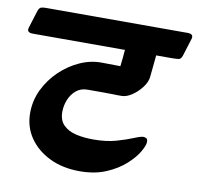

<svg xmlns="http://www.w3.org/2000/svg" viewBox="-130 -702 826 799"><g transform="rotate(10 283.0 -302.5)"><path d="M-55 -532 -32 -606Q-27 -620 -19.5 -622.5Q-12 -625 0 -625H599Q627 -625 620 -603L597 -529Q592 -513 581.5 -511.5Q571 -510 548 -510H487L478 -419Q476 -396 458.5 -373Q441 -350 418 -334.5Q395 -319 374 -319Q363 -319 356 -319Q349 -319 337.5 -319.5Q326 -320 302 -320Q278 -320 231 -320Q202 -320 182.5 -303.5Q163 -287 153 -262Q143 -237 143 -211Q143 -175 163.5 -155Q184 -135 217 -127.5Q250 -120 289 -120Q345 -120 386.5 -132Q428 -144 455.5 -155.5Q483 -167 494 -167Q499 -167 505.5 -164Q512 -161 512 -149Q512 -134 496 -106.5Q480 -79 448 -50Q416 -21 368 -0.5Q320 20 257 20Q184 20 129 -7Q74 -34 43 -79.5Q12 -125 12 -183Q12 -236 34.5 -282.5Q57 -329 94.5 -365Q132 -401 178 -421.5Q224 -442 271 -441L348 -440Q350 -457 352 -475.5Q354 -494 355 -510H-34Q-62 -510 -55 -532Z"/></g></svg>

Font: Alkatra
Style: Bold
Weight: 700
Designer: Suman Bhandary
Version: Version 1.100;gftools[0.9.22]